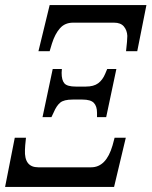

<svg xmlns="http://www.w3.org/2000/svg" viewBox="-27 -734 595 754"><path d="M168 -714H548L512 -533H468Q473 -576 473 -593Q472 -615 459.5 -630Q447 -645 421 -645H260Q228 -645 208.5 -623Q189 -601 177 -563L168 -533H124ZM180 -463H216L215 -448Q215 -419 226 -406.5Q237 -394 271 -394H310Q341 -394 358.5 -407Q376 -420 386 -444L394 -463H430L390 -274H354V-291Q354 -317 341.5 -330Q329 -343 297 -343H258Q224 -343 209.5 -331Q195 -319 184 -293L175 -274H140ZM31 -193H75Q71 -157 71 -145Q68 -77 123 -77H331Q390 -77 415 -163L423 -193H467L421 0H-7Z"/></svg>

Font: Noto Serif Cond
Style: Italic
Weight: 400
Width: 3
Italic angle: -12°
Designer: Monotype Design Team
Foundry: Monotype Imaging Inc.
Version: Version 1.001